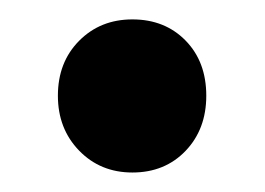

<svg xmlns="http://www.w3.org/2000/svg" viewBox="-20 -170 275 199"><path d="M40 -70.8Q40 -105.5 62 -127.7Q84 -149.9 117.2 -149.9Q150.9 -149.9 172.4 -127.9Q193.8 -106 193.8 -70.8Q193.8 -36.1 172.4 -13.7Q150.9 8.8 117.2 8.8Q84 8.8 62 -13.9Q40 -36.6 40 -70.8Z"/></svg>

Font: Montserrat Semi Bold
Style: Regular
Weight: 600
Designer: Julieta Ulanovsky
Foundry: Julieta Ulanovsky
Version: Version 3.001;PS 003.001;hotconv 1.0.70;makeotf.lib2.5.58329